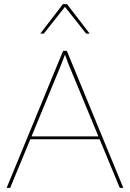

<svg xmlns="http://www.w3.org/2000/svg" viewBox="-20 -905 626 925"><path d="M293 -872 191 -743H174L283 -885H303L412 -743H395ZM557 0 460 -234H126L29 0H12L284 -660H302L574 0ZM132 -248H454L310 -596L293 -642L276 -597Z"/></svg>

Font: Elaine Sans Thin
Style: Regular
Weight: 250
Designer: Wei Huang
Foundry: Wei Huang
Version: Version 2.001;December 24, 2019;FontCreator 12.0.0.2547 64-b